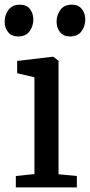

<svg xmlns="http://www.w3.org/2000/svg" viewBox="-35 -814 390 834"><path d="M114.6 -57.9V-478.2L39.5 -495.9V-549.3L194.3 -567.6H196.3L219.3 -550.2V-57L298.8 -49.5V0H33.7V-49.5ZM43.2 -655.6Q15.3 -655.6 0.2 -674.5Q-14.8 -693.4 -14.8 -719.8Q-14.8 -748.5 1.8 -771.1Q18.4 -793.7 50.8 -793.7H51.8Q80 -793.7 94.9 -774.8Q109.8 -755.9 109.8 -729.6Q109.8 -700.9 93.5 -678.3Q77.1 -655.6 44.2 -655.6ZM268.8 -655.6Q240.9 -655.6 225.8 -674.5Q210.8 -693.4 210.8 -719.8Q210.8 -748.5 227.4 -771.1Q244 -793.7 276.4 -793.7H277.4Q305.6 -793.7 320.5 -774.8Q335.4 -755.9 335.4 -729.6Q335.4 -700.9 319.1 -678.3Q302.7 -655.6 269.8 -655.6Z"/></svg>

Font: Merriweather 7pt Light
Style: Regular
Weight: 300
Designer: Eben Sorkin
Foundry: Eben Sorkin
Version: Version 2.200;gftools[0.9.31]